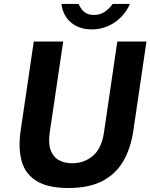

<svg xmlns="http://www.w3.org/2000/svg" viewBox="-20 -931 753 961"><path d="M322.8 10Q219.4 10 162.7 -25.2Q106 -60.3 88.2 -125.4Q70.4 -190.4 83.8 -280.2L149 -723H296.3L229.1 -269.4Q221.1 -215.4 233 -181.1Q245 -146.8 273.2 -130.3Q301.5 -113.9 341.5 -113.9Q401 -113.9 444.9 -150.9Q488.8 -187.9 500.6 -269.4L567.1 -723H713L647.2 -275.6Q634.2 -187.8 596.8 -123.8Q559.5 -59.7 492.4 -24.9Q425.3 10 322.8 10ZM439.3 -783.8Q398.6 -783.8 366.2 -798.7Q333.8 -813.6 313.3 -842Q292.8 -870.4 287.5 -911.3H373.4Q379.2 -897.5 388.6 -884.9Q398 -872.2 412.9 -864.2Q427.8 -856.2 450.1 -856.2Q482.6 -856.2 505.6 -872.8Q528.5 -889.4 544.2 -911.3H630.4Q613.1 -872.3 584.2 -843.7Q555.2 -815 518.1 -799.4Q480.9 -783.8 439.3 -783.8Z"/></svg>

Font: Public Sans Thin
Style: Italic
Weight: 100
Italic angle: -8°
Designer: The Public Sans project authors (U.S. Web Design System). Libre Franklin designed by Pablo Impallari and Rodrigo Fuenzal
Version: Version 2.000